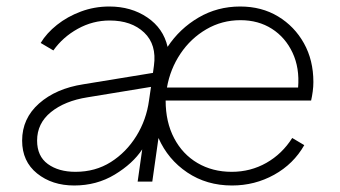

<svg xmlns="http://www.w3.org/2000/svg" viewBox="-20 -558 1045 590"><path d="M208 12Q140 12 94 -25Q48 -62 48 -126Q48 -194 100 -240Q152 -286 236 -299L450 -334L453 -356Q462 -421 423 -458Q384 -495 317 -495Q265 -495 219 -469.5Q173 -444 144 -403L105 -426Q123 -456 155 -481.5Q187 -507 228.5 -522.5Q270 -538 316 -538Q383 -538 432.5 -504.5Q482 -471 495 -414Q532 -470 590 -504Q648 -538 718 -538Q784 -538 834.5 -507.5Q885 -477 914 -425Q943 -373 943 -306Q943 -292 941 -277Q939 -262 936 -249H489Q489 -183 515 -133.5Q541 -84 587 -57Q633 -30 692 -30Q750 -30 798.5 -57.5Q847 -85 878 -134L915 -112Q882 -54 822.5 -21Q763 12 693 12Q615 12 555.5 -28Q496 -68 467 -134L448 0H403L417 -99Q388 -55 332.5 -21.5Q277 12 208 12ZM493 -289H896Q901 -349 879 -396Q857 -443 815.5 -469.5Q774 -496 719 -496Q662 -496 614 -468Q566 -440 534.5 -393Q503 -346 493 -289ZM212 -30Q273 -30 320.5 -60Q368 -90 399 -140Q430 -190 438 -250L444 -291L249 -259Q179 -248 136.5 -213.5Q94 -179 94 -126Q94 -78 127 -54Q160 -30 212 -30Z"/></svg>

Font: Plus Jakarta Sans ExtraLight
Style: Italic
Weight: 200
Italic angle: -8°
Designer: Gumpita Rahayu
Foundry: Tokotype
Version: Version 2.071; ttfautohint (v1.8.4.7-5d5b);gftools[0.9.29]